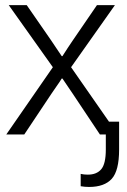

<svg xmlns="http://www.w3.org/2000/svg" viewBox="-20 -533 504 761"><path d="M4.9 0 189.5 -266.6 14.6 -512.7H85.9L182.6 -373Q188.5 -365.2 224.6 -310.5H227.5Q234.4 -321.3 249 -343.8Q263.7 -366.2 268.6 -373L364.3 -512.7H435.5L261.7 -266.6L447.3 0H376L268.6 -161.1Q230.5 -217.8 227.5 -221.7H224.6Q217.8 -210 203.1 -189.5Q188.5 -168.9 183.6 -161.1L76.2 0ZM299.8 156.2Q312.5 159.2 328.1 159.2Q363.3 159.2 381.3 137.7Q399.4 116.2 399.4 59.6V-50.8H452.1V59.6Q452.1 143.6 422.9 175.8Q393.6 208 333 208Q316.4 208 299.8 205.1Z"/></svg>

Font: Gothic A1 Light
Style: Regular
Weight: 300
Version: Version 2.50